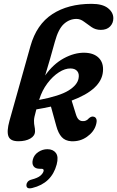

<svg xmlns="http://www.w3.org/2000/svg" viewBox="-20 -744 625 1025"><path d="M167 -43.5Q167 -19 142 -4.5Q117 10 78 10Q35 10 25 -16.5Q15 -43 30.5 -99L142.5 -497.5Q175 -613.5 259.2 -668.5Q343.5 -723.5 468.5 -723.5Q527 -723.5 556 -700.8Q585 -678 585 -646.5Q585 -620.5 567.5 -602.5Q550 -584.5 518 -584.5Q490.5 -584.5 469 -599.2Q447.5 -614 428.2 -628.5Q409 -643 388.5 -643Q351 -643 321.2 -616.2Q291.5 -589.5 273 -521.5Q261 -476.5 247.2 -429.5Q233.5 -382.5 221 -341Q264 -402 320.8 -432.8Q377.5 -463.5 431.5 -462.5Q481 -461.5 507.5 -434.8Q534 -408 529.5 -361.5Q521 -266 362.5 -207L385 -134.5Q391 -114.5 399.8 -106.2Q408.5 -98 420 -97.5Q440.5 -95.5 455 -113Q468.5 -124.5 480 -121Q490.5 -119 494.5 -108.2Q498.5 -97.5 492 -76Q481 -39.5 444 -13.5Q407 12.5 360 10Q328 8 309.5 -12.2Q291 -32.5 280.5 -71.5L252 -175Q215.5 -167 174 -160Q166.5 -132.5 164 -120.5Q161.5 -108.5 161.5 -100Q161.5 -82 164.2 -70Q167 -58 167 -43.5ZM190 -214 189 -210.5Q299 -231.5 346.2 -261Q393.5 -290.5 399.5 -326Q404 -350 392.5 -364Q381 -378 357.5 -378.5Q328 -379.5 294.5 -358Q261 -336.5 232.8 -298.8Q204.5 -261 190 -214ZM192.5 157Q168.5 157 159 143.2Q149.5 129.5 155.5 107Q162 82.5 184.5 67.5Q207 52.5 233 52.5Q263.5 52.5 278.5 72.8Q293.5 93 282.5 134.5Q255.5 234.5 152.5 259.5Q120 267.5 121 243Q121.5 234 128.2 226Q135 218 149 214.5Q181.5 206 195.2 194.2Q209 182.5 212.5 170Q216 157 201 157Z"/></svg>

Font: Fraunces 72pt SuperSoft SemiBold
Style: Italic
Weight: 600
Italic angle: -16°
Version: Version 1.000;[b76b70a41]